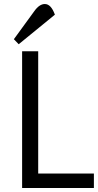

<svg xmlns="http://www.w3.org/2000/svg" viewBox="-20 -935 487 955"><path d="M90 0V-680H170V-72H447V0ZM73 -715 49 -740 151 -880Q176 -915 203 -915Q234 -915 253 -862Z"/></svg>

Font: Imprima
Style: Regular
Weight: 400
Designer: Eduardo Tunni
Foundry: Eduardo Tunni
Version: Version 1.002; ttfautohint (v1.8.4.7-5d5b);gftools[0.9.23]